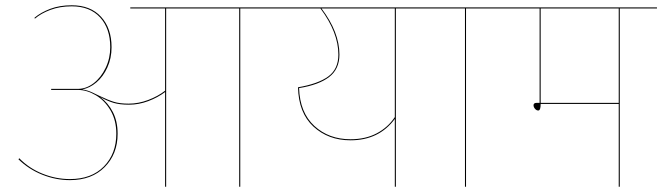

<svg xmlns="http://www.w3.org/2000/svg" viewBox="-20 -708 2511 728"><path d="M1032 -676H891V0H887V-676H610V0H606V-359Q578 -338 542 -324.5Q506 -311 469 -311Q434 -311 410.5 -318Q387 -325 360 -340Q390 -318 408 -283Q426 -248 426 -201Q426 -124 377 -74.5Q328 -25 245 -25Q192 -25 140.5 -45.5Q89 -66 50 -104L53 -108Q90 -70 141 -49.5Q192 -29 245 -29Q327 -29 374 -77Q421 -125 421 -201Q421 -252 399 -289.5Q377 -327 343 -347Q309 -367 276 -367H174V-371H275Q307 -371 335 -392.5Q363 -414 380.5 -450.5Q398 -487 398 -529Q398 -600 359.5 -642Q321 -684 252 -684Q207 -684 171 -670.5Q135 -657 112 -637L111 -641Q135 -661 170.5 -674.5Q206 -688 252 -688Q323 -688 363 -644.5Q403 -601 403 -529Q403 -487 387 -452Q371 -417 345.5 -395.5Q320 -374 292 -369Q312 -366 331 -357Q336 -355 358 -344Q389 -329 411.5 -322Q434 -315 468 -315Q505 -315 542 -329Q579 -343 606 -364V-676H474V-680H1032Z M1622 -676H1481V0H1477V-257Q1417 -176 1309 -176Q1225 -176 1168.5 -228Q1112 -280 1110 -377Q1186 -390 1224.5 -418Q1263 -446 1263 -501Q1263 -585 1195 -676H1022V-680H1622ZM1477 -676H1199Q1267 -586 1267 -501Q1267 -446 1228 -416Q1189 -386 1114 -374Q1117 -281 1172 -230.5Q1227 -180 1309 -180Q1366 -180 1408.5 -202.5Q1451 -225 1477 -264Z M1889 -676H1747V0H1743V-676H1602V-680H1889Z M2471 -676H2330V0H2326V-314H2030Q2030 -289 2021 -289Q2014 -289 2008.5 -295.5Q2003 -302 2003 -309Q2003 -318 2015 -318H2026V-676H1868V-680H2471ZM2326 -676H2030V-318H2326Z"/></svg>

Font: FiraGO Four
Style: Regular
Weight: 100
Designer: bBox Type
Foundry: bBox Type GmbH
Version: Version 1.001